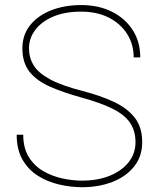

<svg xmlns="http://www.w3.org/2000/svg" viewBox="-20 -741 631 770"><path d="M523.4 -170.4Q523.4 -215.3 502.2 -247.6Q481 -279.8 432.9 -304.2Q384.8 -328.6 304.2 -350.6Q231.9 -370.6 179.2 -394Q126.5 -417.5 98.1 -453.6Q69.8 -489.7 69.8 -546.9Q69.8 -601.1 100.8 -639.9Q131.8 -678.7 185.3 -699.7Q238.8 -720.7 305.7 -720.7Q375 -720.7 428.2 -694.3Q481.4 -668 512 -620.8Q542.5 -573.7 542.5 -510.7H516.1Q516.1 -563.5 489.7 -605Q463.4 -646.5 416.3 -670.4Q369.1 -694.3 305.7 -694.3Q238.8 -694.3 191.9 -673.8Q145 -653.3 120.6 -619.9Q96.2 -586.4 96.2 -547.9Q96.2 -510.3 114.7 -479.5Q133.3 -448.7 179.9 -423.3Q226.6 -397.9 311.5 -376Q381.8 -357.9 435.5 -333Q489.3 -308.1 519.8 -269.8Q550.3 -231.4 550.3 -171.4Q550.3 -113.3 517.6 -72.8Q484.9 -32.2 430.2 -11.2Q375.5 9.8 309.1 9.8Q263.7 9.8 217.3 -1Q170.9 -11.7 132.3 -35.9Q93.8 -60.1 70.3 -100.6Q46.9 -141.1 46.9 -200.7H73.2Q73.2 -147.5 95.2 -111.8Q117.2 -76.2 152.6 -55.4Q188 -34.7 229.2 -25.6Q270.5 -16.6 309.1 -16.6Q371.6 -16.6 419.9 -36.1Q468.3 -55.7 495.8 -90.3Q523.4 -125 523.4 -170.4Z"/></svg>

Font: Vazirmatn UI FD Thin
Style: Regular
Weight: 100
Designer: Saber Rastikerdar
Foundry: Saber Rastikerdar
Version: Version 33.003